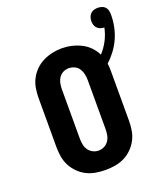

<svg xmlns="http://www.w3.org/2000/svg" viewBox="-161 -1003 960 1119"><g transform="rotate(-20 319.0 -444.0)"><path d="M300 8Q270 8 240 3Q210 -2 183 -15.5Q156 -29 134.5 -50.5Q113 -72 99 -98.5Q85 -125 80 -155Q75 -185 75 -215V-520Q75 -550 80 -580Q85 -610 99 -636.5Q113 -663 134.5 -684.5Q156 -706 183.5 -719.5Q211 -733 240.5 -739.5Q270 -746 300 -746Q331 -746 361 -739Q391 -732 418.5 -718.5Q446 -705 468 -682.5Q490 -660 503 -633Q530 -662 549 -698.5Q568 -735 576 -775Q564 -775 552.5 -779Q541 -783 532.5 -791.5Q524 -800 520.5 -811.5Q517 -823 517 -835Q517 -847 521 -859Q525 -871 533.5 -880Q542 -889 554 -892.5Q566 -896 578 -896Q591 -896 603.5 -892Q616 -888 624.5 -878.5Q633 -869 635.5 -856Q638 -843 638 -830Q638 -794 630.5 -757.5Q623 -721 608 -687.5Q593 -654 571 -624.5Q549 -595 522 -570Q524 -558 524.5 -545.5Q525 -533 525 -520V-215Q525 -185 520 -155Q515 -125 501 -98.5Q487 -72 465.5 -50.5Q444 -29 417 -15.5Q390 -2 360 3Q330 8 300 8ZM300 -112Q318 -112 335 -120.5Q352 -129 362.5 -144.5Q373 -160 376.5 -178.5Q380 -197 380 -215V-520Q380 -539 376 -557.5Q372 -576 362 -591.5Q352 -607 334.5 -615Q317 -623 299 -623Q280 -623 263.5 -614.5Q247 -606 237 -590.5Q227 -575 223.5 -556.5Q220 -538 220 -520V-215Q220 -197 223.5 -178.5Q227 -160 237.5 -144.5Q248 -129 265 -120.5Q282 -112 300 -112Z"/></g></svg>

Font: Iosevka Curly Slab HvEx
Style: Regular
Weight: 900
Width: 7
Monospace: yes
Designer: Belleve Invis
Foundry: Belleve Invis
Version: Version 11.1.0; ttfautohint (v1.8.3)